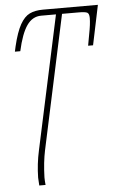

<svg xmlns="http://www.w3.org/2000/svg" viewBox="-55 -574 523 852"><g transform="rotate(-5 207.0 -148.0)"><path d="M83 205Q84 144 97 85L225 -510H159Q120 -510 95 -474Q70 -438 53 -361H29L34 -384Q49 -447 67.5 -480Q86 -513 110 -524.5Q134 -536 169 -536H414L377 -359H355L364 -409Q373 -454 373 -481Q373 -500 364.5 -505Q356 -510 325 -510H252L124 87Q113 139 111 206Q111 220 113 240H85Q83 216 83 205Z"/></g></svg>

Font: Noto Serif NarrowThin
Style: Italic
Weight: 250
Width: 4
Italic angle: -12°
Designer: Monotype Design Team
Foundry: Monotype Imaging Inc.
Version: Version 1.001